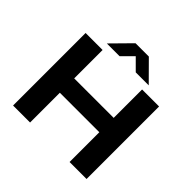

<svg xmlns="http://www.w3.org/2000/svg" viewBox="-211 -1081 1286 1286"><g transform="rotate(45 432.0 -437.5)"><path d="M84 0V-687H245V-418H619V-687H780V0H619V-282H245V0ZM234 -738 369 -875H495L631 -738H508L401 -845H462L355 -738Z"/></g></svg>

Font: Archivo SemiExpanded
Style: Bold
Weight: 700
Width: 6
Designer: Hector Gatti
Foundry: Omnibus-Type
Version: Version 2.001